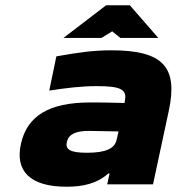

<svg xmlns="http://www.w3.org/2000/svg" viewBox="-20 -700 671 729"><path d="M403 -509C334 -509 279 -501 194 -486L167 -356C232 -366 287 -373 349 -373C441 -373 463 -359 454 -317L453 -309C392 -311 347 -311 323 -311C166 -311 84 -260 60 -156C36 -53 91 9 233 9C295 9 348 -3 391 -41H396L387 0H561L621 -280C656 -444 601 -509 403 -509ZM221 -556H365L406 -581L437 -556H581L473 -680H383ZM234 -162C241 -190 267 -203 317 -203C335 -203 387 -202 430 -201L423 -170C416 -136 382 -120 310 -120C245 -120 227 -133 234 -162Z"/></svg>

Font: LT Wave Black
Style: Italic
Weight: 900
Designer: Daniel Lyons
Version: Version 2.5 (Glyphs App)